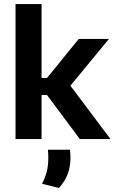

<svg xmlns="http://www.w3.org/2000/svg" viewBox="-20 -681 566 940"><path d="M371 0 210 -216H166.5V-299.5H210.5L365.5 -490.5H513.5L314.5 -249V-275L521 0ZM56 0V-661H183.5V0ZM322.5 52Q323.5 59.5 324.2 69.5Q325 79.5 325 90.5Q325 133.5 312 169.5Q299 205.5 268.5 239.5L185.5 218.5Q201 190.5 208.8 160Q216.5 129.5 216.5 91.5Q216.5 81 216 71.5Q215.5 62 214.5 52Z"/></svg>

Font: Anek Latin SemiBold
Style: Regular
Weight: 600
Designer: Yesha Goshar
Foundry: Ek Type
Version: Version 1.003